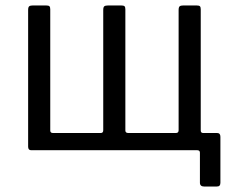

<svg xmlns="http://www.w3.org/2000/svg" viewBox="-20 -550 847 703"><path d="M700 -530Q709 -530 712 -527Q715 -524 715 -516V-14Q715 0 703 0H94Q83 0 83 -13V-513Q83 -524 87 -527Q91 -530 100 -530H149Q158 -530 161 -527Q164 -524 164 -516V-72Q164 -63 174 -63H349Q358 -63 358 -73V-513Q358 -524 362 -527Q366 -530 376 -530H424Q433 -530 436 -527Q439 -524 439 -516V-72Q439 -63 450 -63H624Q634 -63 634 -73V-513Q634 -524 638 -527Q642 -530 651 -530ZM728 133Q712 133 712 119V9Q712 0 702 0H657V-63H715V-72Q715 -63 724 -63H775Q787 -63 787 -49V119Q787 126 784 129.5Q781 133 773 133Z"/></svg>

Font: Libre Franklin
Style: Regular
Weight: 400
Designer: Pablo Impallari, Rodrigo Fuenzalida, Nhung Nguyen
Foundry: Impallari Type
Version: Version 3.000